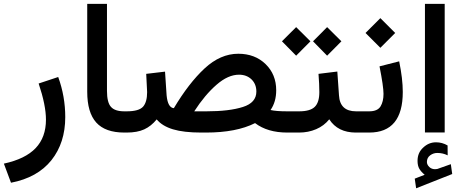

<svg xmlns="http://www.w3.org/2000/svg" viewBox="-35 -698 2432 1011"><path d="M22.9 264.2 -14.6 163.6Q98.1 139.2 152.6 82Q207 24.9 207 -67.9Q207 -143.6 168.5 -258.3L271.5 -292.5Q308.6 -190.4 308.6 -81.5Q308.6 53.7 235.8 145.5Q162.6 237.3 22.9 264.2Z M424.3 -214.8V-677.7H528.3V-219.7Q528.3 -158.2 549.3 -135.3Q569.8 -111.8 619.6 -111.8H631.8V0H619.6Q519.5 0 471.9 -52.7Q424.3 -105.5 424.3 -214.8Z M1050.3 0H1024.4Q932.1 0 875.7 -17.1Q819.3 -34.2 790 -69.3Q761.2 -33.7 724.4 -16.8Q687.5 0 632.3 0H612.3L612.8 -111.8H632.3Q696.3 -111.8 718.3 -136.2Q739.7 -160.6 739.7 -212.9Q739.7 -227.1 734.9 -309.1L834 -320.8L842.3 -195.8Q848.6 -130.9 880.4 -128.4Q959.5 -260.7 1042 -337.4Q1125.5 -415 1219.7 -415Q1307.1 -415 1363.3 -360.6Q1419.4 -306.2 1419.4 -222.7Q1419.4 -161.6 1389.6 -118.7Q1419.4 -111.8 1477.1 -111.8H1491.7V0H1477.5Q1373.5 0 1308.1 -49.8Q1209.5 0 1050.3 0ZM1223.6 -304.7Q1166 -304.7 1105.5 -252Q1043.9 -198.7 987.8 -111.8H1051.8Q1172.4 -111.8 1244.1 -134.8Q1314.9 -157.2 1314.9 -215.8Q1314.9 -254.9 1289.6 -279.8Q1263.7 -304.7 1223.6 -304.7Z M1613.3 -480.5 1687.5 -555.2 1762.7 -480.5 1687.5 -404.8ZM1449.7 -480.5 1524.4 -555.2 1599.6 -480.5 1524.4 -404.8ZM1472.2 0V-111.8H1540.5Q1598.1 -111.8 1622.3 -135.3Q1646.5 -158.7 1646.5 -212.9Q1646.5 -253.9 1642.1 -309.1L1741.2 -321.3L1750 -195.8Q1754.9 -111.8 1839.8 -111.8H1850.1V0H1838.9Q1743.7 0 1698.7 -69.8Q1671.4 -35.6 1629.9 -17.8Q1588.4 0 1540.5 0Z M1909.2 0H1830.6V-111.8H1909.2Q1952.6 -111.8 1968.8 -137.7Q1984.4 -163.6 1984.4 -203.6Q1984.4 -242.7 1963.4 -348.6L2066.9 -375Q2085.9 -282.7 2085.9 -213.9Q2085.9 0 1909.2 0ZM1889.6 -524.4 1967.8 -602.5 2045.9 -524.4 1967.8 -446.3Z M2148.9 242.7 2201.2 222.2Q2182.6 207 2173.1 190.9Q2163.6 174.8 2163.6 148.9Q2163.6 106 2193.4 79.1Q2222.7 51.3 2260.7 51.3Q2293.5 51.3 2321.8 67.9L2322.3 120.1Q2297.4 107.4 2267.6 107.4Q2247.1 107.4 2230.5 119.6Q2212.9 132.3 2212.9 155.3Q2213.4 169.9 2225.6 181.4Q2237.8 192.9 2255.4 192.9Q2258.3 192.9 2267.1 191.9L2271.5 190.4L2338.9 166.5L2346.2 218.3L2156.2 293.5ZM2202.6 -677.7H2306.6V-0.5H2202.6Z"/></svg>

Font: Vazirmatn UI FD NL Medium
Style: Regular
Weight: 500
Designer: Saber Rastikerdar
Foundry: Saber Rastikerdar
Version: Version 33.003